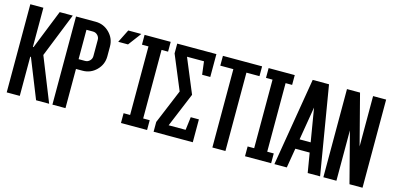

<svg xmlns="http://www.w3.org/2000/svg" viewBox="-64 -1023 2837 1387"><g transform="rotate(15 1355.0 -329.5)"><path d="M127 -366.2 244.1 -659.2H341.8L210 -329.6L341.8 0H244.1L127 -293H122.1V0H24.4V-659.2H122.1V-366.2Z M366.2 -659.2H512.7Q573.2 -659.2 616.2 -616.2Q659.2 -573.2 659.2 -512.7V-439.5Q659.2 -378.9 616.2 -335.9Q573.2 -293 512.7 -293H463.9V0H366.2ZM561.5 -537.1Q561.5 -557.1 547.1 -571.5Q532.7 -585.9 512.7 -585.9H463.9V-366.2H512.7Q532.7 -366.2 547.1 -380.6Q561.5 -395 561.5 -415Z M756.8 -659.2H854.5L781.2 -561.5H708ZM1025.4 -73.2H1074.2V0H878.9V-73.2H927.7V-585.9H878.9V-659.2H1074.2V-585.9H1025.4Z M1416 -659.2V-488.3H1355L1342.8 -585.9H1215.8L1322.3 -329.6L1215.8 -73.2H1342.8L1355 -170.9H1416V0H1123V-73.2L1229.5 -329.6L1123 -585.9V-659.2Z M1757.8 -659.2V-585.9H1660.2V0H1562.5V-585.9H1464.8V-659.2Z M1953.1 -73.2H2002V0H1806.6V-73.2H1855.5V-585.9H1806.6V-659.2H2002V-585.9H1953.1Z M2197.3 -468.8 2155.8 -219.7H2238.8ZM2143.6 -146.5 2119.1 0H2026.4L2136.2 -659.2H2258.3L2368.2 0H2275.4L2251 -146.5Z M2587.9 -282.7V-659.2H2685.5V0H2587.9L2490.2 -376.5V0H2392.6V-659.2H2490.2Z"/></g></svg>

Font: Alegre Sans
Style: Regular
Weight: 400
Width: 3
Designer: GrandChaos9000
Version: Version 1.2.6 - August 1, 2014